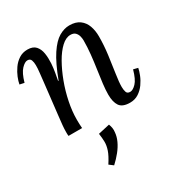

<svg xmlns="http://www.w3.org/2000/svg" viewBox="-179 -640 972 1029"><g transform="rotate(-30 307.5 -126.0)"><path d="M473 11Q426 11 409 -14Q392 -39 392 -85Q392 -113 396.5 -151Q401 -189 407.5 -232Q414 -275 418.5 -319Q423 -363 423 -403Q423 -415 419.5 -429Q416 -443 406 -453.5Q396 -464 376 -464Q348 -464 320 -438Q292 -412 267 -368Q242 -324 222 -270.5Q202 -217 190.5 -160.5Q179 -104 179 -53Q179 -38 179.5 -25.5Q180 -13 181 0H97Q96 -7 96 -12.5Q96 -18 96 -26Q96 -43 98 -65.5Q100 -88 104.5 -125.5Q109 -163 116 -226Q123 -285 126.5 -318Q130 -351 132 -368.5Q134 -386 134.5 -395.5Q135 -405 135 -416Q135 -434 130 -447.5Q125 -461 108 -461Q92 -461 71 -439Q50 -417 35 -364L7 -370Q10 -388 19.5 -411.5Q29 -435 45 -458Q61 -481 84 -496Q107 -511 137 -511Q171 -511 187.5 -492.5Q204 -474 208.5 -445Q213 -416 211 -383Q209 -355 204.5 -329Q200 -303 196 -283H199Q233 -374 266 -423.5Q299 -473 331.5 -492Q364 -511 396 -511Q436 -511 460 -493Q484 -475 494.5 -445.5Q505 -416 505 -381Q505 -326 497.5 -268.5Q490 -211 482.5 -162.5Q475 -114 475 -85Q475 -67 479.5 -53Q484 -39 502 -39Q519 -39 539.5 -60.5Q560 -82 575 -136L603 -129Q600 -112 590.5 -88Q581 -64 565 -41.5Q549 -19 526 -4Q503 11 473 11ZM230 259 205 240Q231 200 240 173Q249 146 248.5 123Q248 100 244 72L315 56Q320 69 322 81.5Q324 94 322 108Q320 133 308 159Q296 185 276 210Q256 235 230 259Z"/></g></svg>

Font: Lora Italic
Style: Italic
Weight: 400
Italic angle: -3°
Designer: Olga Karpushina, Alexei Vanyashin (Cyrillic)
Foundry: Cyreal
Version: Version 2.210; ttfautohint (v1.8.1.43-b0c9)